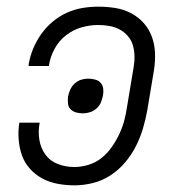

<svg xmlns="http://www.w3.org/2000/svg" viewBox="-20 -548 540 576"><path d="M204 8Q178 8 153.5 3.5Q129 -1 108 -12Q87 -23 70.5 -41Q54 -59 46 -81.5Q38 -104 36 -129.5Q34 -155 38 -180H99Q94 -154 98 -129Q102 -104 116 -84.5Q130 -65 153.5 -56Q177 -47 203 -47Q224 -47 245.5 -53.5Q267 -60 284.5 -74Q302 -88 315 -106.5Q328 -125 337.5 -145Q347 -165 352.5 -185.5Q358 -206 361 -227L381 -347Q384 -364 383.5 -380.5Q383 -397 378.5 -412.5Q374 -428 363.5 -440Q353 -452 339 -459.5Q325 -467 308.5 -470Q292 -473 275 -473Q250 -473 225 -466Q200 -459 178.5 -442.5Q157 -426 144 -402Q131 -378 127 -353V-350H66V-355Q70 -379 79.5 -402Q89 -425 103.5 -445.5Q118 -466 137.5 -482.5Q157 -499 180 -509.5Q203 -520 227 -524Q251 -528 275 -528Q301 -528 326 -524Q351 -520 373 -508.5Q395 -497 411 -479Q427 -461 435.5 -438Q444 -415 445 -389.5Q446 -364 442 -338L422 -218Q417 -190 409 -163Q401 -136 388 -110Q375 -84 355.5 -61Q336 -38 311.5 -22Q287 -6 259 1Q231 8 204 8ZM229 -208Q219 -208 209 -210.5Q199 -213 192 -220Q185 -227 184 -237Q183 -247 184 -258Q186 -268 190.5 -278.5Q195 -289 203.5 -297Q212 -305 222.5 -308.5Q233 -312 244 -312Q254 -312 264.5 -309.5Q275 -307 281.5 -300Q288 -293 289.5 -283Q291 -273 289 -262Q287 -252 283 -241.5Q279 -231 270 -223Q261 -215 250.5 -211.5Q240 -208 229 -208Z"/></svg>

Font: Iosevka Curly Light
Style: Italic
Weight: 300
Italic angle: -9°
Monospace: yes
Designer: Belleve Invis
Foundry: Belleve Invis
Version: Version 22.1.2; ttfautohint (v1.8.4)